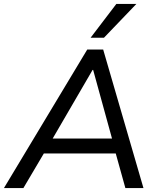

<svg xmlns="http://www.w3.org/2000/svg" viewBox="-46 -957 804 977"><path d="M-26 0 398 -705H479L684 0H592L543 -176H177L73 0ZM425 -601 222 -252H524L428 -601ZM415 -765 546 -937H648L483 -765Z"/></svg>

Font: Mulish Medium
Style: Italic
Weight: 500
Italic angle: -9°
Designer: Vernon Adams
Foundry: Vernon Adams
Version: Version 3.603; ttfautohint (v1.8.3)